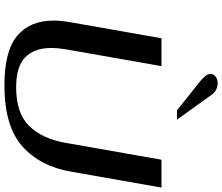

<svg xmlns="http://www.w3.org/2000/svg" viewBox="-88 -906 1004 868"><g transform="rotate(90 414.0 -472.0)"><path d="M73 -212Q73 -246 81 -291L153 -700H279L203 -268Q197 -232 197 -201Q197 -126 238.5 -84.5Q280 -43 375 -43Q492 -43 550 -102.5Q608 -162 626 -268L702 -700H828L756 -291Q732 -151 641 -70.5Q550 10 366 10Q210 10 141.5 -48Q73 -106 73 -212ZM345 -877Q314 -903 314 -922Q314 -935 326 -944.5Q338 -954 355 -954Q389 -954 409 -926L521 -770H479Z"/></g></svg>

Font: Fahkwang Medium
Style: Italic
Weight: 500
Italic angle: -10°
Version: Version 1.000; ttfautohint (v1.6)